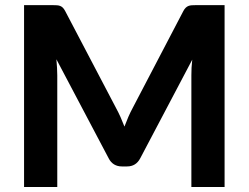

<svg xmlns="http://www.w3.org/2000/svg" viewBox="-20 -746 992 766"><path d="M876 -725.5V0H743.5V-445.5Q743.5 -459.5 744.2 -475.5Q745 -491.5 747 -508L539.5 -114.5Q522.5 -82 487 -82H466Q448.5 -82 435 -90.2Q421.5 -98.5 413.5 -114.5L205 -509.5Q206.5 -492 207.5 -475.8Q208.5 -459.5 208.5 -445.5V0H76V-725.5H190Q199.5 -725.5 207 -725Q214.5 -724.5 220.2 -722.2Q226 -720 230.8 -715.2Q235.5 -710.5 240 -702L443 -315Q452.5 -297.5 460.8 -279Q469 -260.5 476.5 -241Q484 -261 492.2 -280Q500.5 -299 510 -316.5L711.5 -702Q716 -710.5 721 -715.2Q726 -720 731.8 -722.2Q737.5 -724.5 744.8 -725Q752 -725.5 762 -725.5Z"/></svg>

Font: LatoLatin Heavy
Style: Regular
Weight: 800
Designer: Lukasz Dziedzic with Adam Twardoch and Botio Nikoltchev
Foundry: tyPoland Lukasz Dziedzic
Version: Version 2.015; 2015-08-06; http://www.latofonts.com/